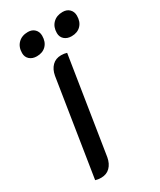

<svg xmlns="http://www.w3.org/2000/svg" viewBox="-175 -728 661 794"><g transform="rotate(-30 155.5 -331.0)"><path d="M36 2 108 -455Q113 -483 129.5 -499.5Q146 -516 172 -516Q187 -516 199 -512L127 -55Q122 -27 105.5 -10.5Q89 6 63 6Q48 6 36 2ZM37 -604Q37 -633 54.5 -650.5Q72 -668 101 -668Q121 -668 133 -656Q145 -644 145 -625Q145 -596 128.5 -579Q112 -562 84 -562Q63 -562 50 -573.5Q37 -585 37 -604ZM203 -604Q203 -633 220.5 -650.5Q238 -668 267 -668Q287 -668 299 -656Q311 -644 311 -625Q311 -596 294.5 -579Q278 -562 250 -562Q229 -562 216 -573.5Q203 -585 203 -604Z"/></g></svg>

Font: Thasadith
Style: Bold Italic
Weight: 700
Italic angle: -9°
Designer: Cadson Demak Co.,Ltd.
Foundry: Cadson Demak Co.,Ltd.
Version: Version 1.000; ttfautohint (v1.6)